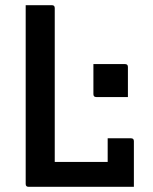

<svg xmlns="http://www.w3.org/2000/svg" viewBox="-20 -720 590 740"><path d="M340 -473H462Q473 -473 473 -462V-346H351Q340 -346 340 -357ZM90 0Q79 0 79 -11V-700H180Q191 -700 191 -689V-96H395V-187H485Q496 -187 496 -176V0Z"/></svg>

Font: Recursive Sn Lnr St Med
Style: Regular
Weight: 500
Version: Version 1.085;hotconv 1.1.0;makeotfexe 2.6.0; ttfautohint (v